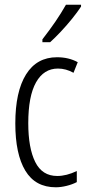

<svg xmlns="http://www.w3.org/2000/svg" viewBox="-20 -785 370 815"><path d="M217 10Q130 10 87.5 -60.5Q45 -131 45 -261Q45 -396 90.5 -469Q136 -542 222 -542Q272 -542 310 -521L292 -476Q260 -494 226 -494Q166 -494 133 -435.5Q100 -377 100 -262Q100 -157 129.5 -97.5Q159 -38 223 -38Q262 -38 306 -59V-12Q287 -2 262.5 4Q238 10 217 10ZM324 -757Q309 -734 286 -705.5Q263 -677 238 -650.5Q213 -624 193 -606H160V-618Q191 -658 215 -693Q239 -728 260 -765H324Z"/></svg>

Font: Noto Sans Gurmukhi ExtraCondensed Light
Style: Regular
Weight: 300
Width: 2
Designer: Jelle Bosma - Monotype Design Team
Foundry: Monotype Imaging Inc.
Version: Version 2.004; ttfautohint (v1.8.4.7-5d5b)